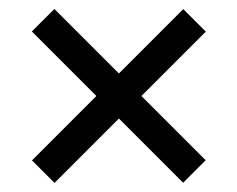

<svg xmlns="http://www.w3.org/2000/svg" viewBox="-20 -507 522 422"><path d="M382.5 -105.3 50 -437.8 99.5 -487.3 432 -154.8ZM50.3 -154.5 382.8 -487 432.3 -437.5 99.8 -105Z"/></svg>

Font: Kulim Park
Style: Regular
Weight: 400
Designer: Noponies / Dale Sattler
Foundry: Noponies
Version: Version 1.000; ttfautohint (v1.8.3)